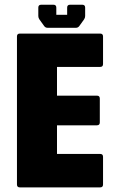

<svg xmlns="http://www.w3.org/2000/svg" viewBox="-20 -812 520 832"><path d="M66 0Q53.5 0 53.5 -12.5V-654Q53.5 -666.5 66 -666.5H414Q426.5 -666.5 426.5 -654V-534.5Q426.5 -522 414 -522H227V-397.5H400Q412.5 -397.5 412.5 -385V-281.5Q412.5 -269 400 -269H227V-145H414Q426.5 -145 426.5 -132.5V-12.5Q426.5 0 414 0ZM186.5 -691.5Q177 -691.5 171.5 -699L151 -727.5Q146 -734.5 146 -742.5V-779Q146 -791.5 158.5 -791.5H211.5Q224 -791.5 224 -779V-748H271V-779Q271 -791.5 283.5 -791.5H336.5Q349 -791.5 349 -779V-742.5Q349 -734.5 344 -727.5L323.5 -699Q318 -691.5 308.5 -691.5Z"/></svg>

Font: Jaro 24pt
Style: Regular
Weight: 400
Designer: Agyei Archer, Celine Hurka, Mirko Velimirović
Version: Version 1.000